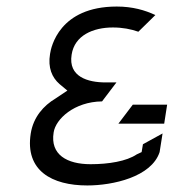

<svg xmlns="http://www.w3.org/2000/svg" viewBox="-20 -585 584 587"><path d="M74 -177C56 -63 139 -18 247 -18C325 -18 443 -44 468 -120L477 -177L417 -144L413 -120L398 -113C367 -92 312 -83 257 -83C185 -83 133 -112 144 -180C150 -221 207 -274 292 -275L336 -333H303C249 -333 188 -350 199 -418C208 -477 265 -501 325 -501C355 -501 380 -496 403 -488L455 -539C423 -554 385 -565 337 -565C161 -565 136 -441 133 -420C126 -378 139 -348 162 -328L186 -308L150 -284C113 -262 82 -227 74 -177ZM342 -207H482L491 -265H386Z"/></svg>

Font: Charger Static
Style: Obl
Weight: 1000
Designer: Jasper
Foundry: KineticPlasma Fonts/Cannot Into Space Fonts
Version: Version 1.1